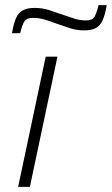

<svg xmlns="http://www.w3.org/2000/svg" viewBox="-20 -732 438 752"><path d="M51 0 159 -510H205L97 0ZM27 -602Q33 -639 42.5 -660.5Q52 -682 69.5 -691.5Q87 -701 116 -701Q145 -701 172 -692.5Q199 -684 227 -674Q248 -667 270 -659.5Q292 -652 317 -652Q341 -652 349.5 -665.5Q358 -679 366 -712H398Q392 -676 382.5 -654Q373 -632 356 -622.5Q339 -613 309 -613Q280 -613 253 -622Q226 -631 197 -641Q176 -649 154.5 -655.5Q133 -662 109 -662Q85 -662 76 -649Q67 -636 59 -602Z"/></svg>

Font: Saira SemiExpanded ExtraLight
Style: Italic
Weight: 250
Width: 6
Italic angle: -12°
Designer: Hector Gatti with collaboration of the Omnibus-Type team
Foundry: Omnibus-Type
Version: Version 1.101